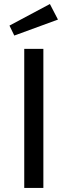

<svg xmlns="http://www.w3.org/2000/svg" viewBox="-20 -931 335 951"><path d="M227.1 -911.1 267.1 -834 50.8 -754.9 26.9 -804.2ZM194.8 -689V0H100.1V-689Z"/></svg>

Font: FiraGO
Style: Regular
Weight: 400
Designer: bBox Type
Foundry: bBox Type GmbH
Version: Version 1.001;PS 001.001;hotconv 1.0.88;makeotf.lib2.5.64775